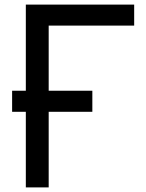

<svg xmlns="http://www.w3.org/2000/svg" viewBox="-20 -820 640 840"><path d="M93 0V-800H567V-708H130L193 -771V0ZM33 -331V-423H384V-331Z"/></svg>

Font: Victor Mono Thin
Style: Regular
Weight: 100
Monospace: yes
Designer: Rune Bjørnerås
Version: Version 1.561;gftools[0.9.30]